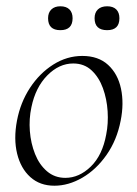

<svg xmlns="http://www.w3.org/2000/svg" viewBox="-20 -577 436 611"><path d="M153 14Q107 14 76.5 -13.5Q46 -41 34.5 -88Q23 -135 34 -193Q45 -251 75.5 -297.5Q106 -344 149.5 -371.5Q193 -399 242 -399Q293 -399 324 -370.5Q355 -342 365 -295Q375 -248 364 -193Q352 -131 319 -84Q286 -37 242 -11.5Q198 14 153 14ZM188 -11Q232 -11 269 -47Q306 -83 318 -149Q325 -184 322.5 -223Q320 -262 307.5 -296.5Q295 -331 271.5 -353Q248 -375 213 -375Q168 -375 130.5 -337Q93 -299 80 -236Q72 -199 75 -160Q78 -121 91.5 -87Q105 -53 129.5 -32Q154 -11 188 -11ZM321 -481Q281 -481 281 -519Q281 -537 291.5 -547Q302 -557 321 -557Q340 -557 350 -547Q360 -537 360 -519Q360 -481 321 -481ZM172 -481Q133 -481 133 -519Q133 -537 143.5 -547Q154 -557 172 -557Q191 -557 201 -547Q211 -537 211 -519Q211 -481 172 -481Z"/></svg>

Font: Cormorant Light
Style: Italic
Weight: 300
Italic angle: -10°
Designer: Christian Thalmann (Catharsis Fonts)
Foundry: Catharsis Fonts
Version: Version 4.000